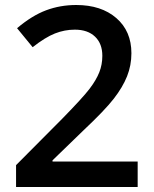

<svg xmlns="http://www.w3.org/2000/svg" viewBox="-20 -744 611 764"><path d="M527.8 0H43.9V-86.9L228 -272Q309.6 -355.5 336.2 -390.4Q362.8 -425.3 375 -456.1Q387.2 -486.8 387.2 -522Q387.2 -570.3 358.2 -598.1Q329.1 -626 277.8 -626Q236.8 -626 198.5 -610.8Q160.2 -595.7 109.9 -556.2L47.9 -631.8Q107.4 -682.1 163.6 -703.1Q219.7 -724.1 283.2 -724.1Q382.8 -724.1 442.9 -672.1Q502.9 -620.1 502.9 -532.2Q502.9 -483.9 485.6 -440.4Q468.3 -397 432.4 -350.8Q396.5 -304.7 313 -226.1L189 -106V-101.1H527.8Z"/></svg>

Font: f42724691920640   
Style: Regular
Weight: 600
Foundry: Ascender Corporation
Version: Version 1.10